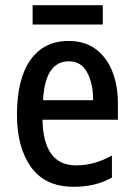

<svg xmlns="http://www.w3.org/2000/svg" viewBox="-20 -706 513 736"><path d="M243 -549Q304 -549 346 -518.5Q388 -488 410 -433.5Q432 -379 432 -308V-247H143Q146 -72 272 -72Q342 -72 409 -110V-25Q376 -7 340.5 1.5Q305 10 262 10Q153 10 99 -65.5Q45 -141 45 -266Q45 -403 96.5 -476Q148 -549 243 -549ZM244 -471Q153 -471 145 -322H337Q337 -386 314 -428.5Q291 -471 244 -471ZM374 -686V-612H105V-686Z"/></svg>

Font: Noto Sans Lao Condensed Medium
Style: Regular
Weight: 500
Width: 3
Designer: Monotype Design Team
Foundry: Monotype Imaging Inc.
Version: Version 2.003; ttfautohint (v1.8.4.7-5d5b)